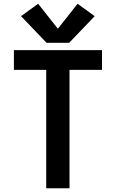

<svg xmlns="http://www.w3.org/2000/svg" viewBox="-20 -1002 616 1022"><path d="M226 0H350V-630H523V-735H54V-630H226ZM228 -774H348L484 -916L393 -982L288 -849L183 -982L92 -916Z"/></svg>

Font: Iosevka Sparkle
Style: Bold
Weight: 700
Designer: Belleve Invis
Foundry: Belleve Invis
Version: Version 4.5.0; ttfautohint (v1.8.3)